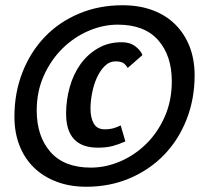

<svg xmlns="http://www.w3.org/2000/svg" viewBox="-20 -706 797 732"><path d="M35 -261Q35 -201 54 -152Q73 -103 108.5 -68Q144 -33 195 -13.5Q246 6 309 6Q399 6 475 -26.5Q551 -59 606 -116Q661 -173 691.5 -251Q722 -329 722 -419Q722 -479 703 -528Q684 -577 648.5 -612.5Q613 -648 562 -667Q511 -686 447 -686Q357 -686 281 -654Q205 -622 150.5 -565Q96 -508 65.5 -430Q35 -352 35 -261ZM429 -612Q531 -612 583 -553Q635 -494 635 -396Q635 -322 608 -261Q581 -200 537 -157Q493 -114 438 -90.5Q383 -67 326 -67Q225 -67 172.5 -126.5Q120 -186 120 -285Q120 -358 147.5 -418.5Q175 -479 219 -522Q263 -565 318 -588.5Q373 -612 429 -612ZM440 -228Q429 -222 414 -217.5Q399 -213 379 -213Q350 -213 337.5 -235Q325 -257 325 -292Q325 -319 331 -350.5Q337 -382 349 -409Q361 -436 379 -454Q397 -472 421 -472Q440 -472 449.5 -466Q459 -460 467 -447L523 -496Q517 -513 496.5 -529Q476 -545 444 -545Q393 -545 353.5 -522Q314 -499 287 -461.5Q260 -424 246 -374.5Q232 -325 232 -273Q232 -143 353 -143Q386 -143 410 -149.5Q434 -156 458 -167Z"/></svg>

Font: Amaranth
Style: Italic
Weight: 400
Designer: Gesine Todt
Foundry: Gesine Todt
Version: Version 1.001